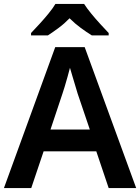

<svg xmlns="http://www.w3.org/2000/svg" viewBox="-20 -957 713 977"><path d="M533 0 470 -187H202L139 0H0L261 -717H411L673 0ZM375 -481Q371 -495 363.5 -519.5Q356 -544 348.5 -569.5Q341 -595 336 -612Q331 -592 323.5 -565.5Q316 -539 309 -515.5Q302 -492 298 -481L237 -298H437ZM408 -937Q422 -915 444.5 -887.5Q467 -860 491 -834Q515 -808 533 -789V-777H447Q421 -793 391 -815Q361 -837 334 -864Q308 -837 279 -815.5Q250 -794 224 -777H138V-789Q157 -809 180.5 -834.5Q204 -860 226.5 -887.5Q249 -915 262 -937Z"/></svg>

Font: Noto Sans NKo Unjoined SemiBold
Style: Regular
Weight: 600
Designer: Monotype Design Team
Foundry: Monotype Imaging Inc.
Version: Version 2.004